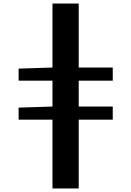

<svg xmlns="http://www.w3.org/2000/svg" viewBox="-20 -841 740 1083"><path d="M616 -386V-460H424V-821H276V-460L85 -454V-386H276V-240L85 -234V-166H276V222H424V-166H616V-240H424V-386Z"/></svg>

Font: Kawkab Mono
Style: Bold
Weight: 700
Monospace: yes
Designer: Abdullah Arif
Foundry: Abdullah Arif
Version: Version 1.000;PS 000.500;hotconv 1.0.88;makeotf.lib2.5.64775